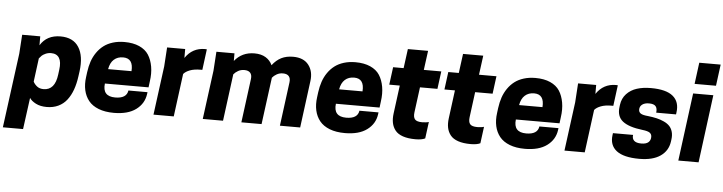

<svg xmlns="http://www.w3.org/2000/svg" viewBox="-78 -1032 5625 1493"><g transform="rotate(5 2735.0 -286.0)"><path d="M133.8 200.2H-23.9L53.2 -380.9L63 -529.8H204.1V-460Q254.9 -543 361.8 -543Q460.9 -543 504.6 -474.1Q548.3 -405.3 532.2 -284.2L526.9 -246.1Q519 -187.5 502.2 -140.9Q485.4 -94.2 458.5 -59.3Q431.6 -24.4 391.8 -5.6Q352.1 13.2 301.8 13.2Q251 13.2 216.3 -4.9Q181.6 -22.9 167 -45.9ZM265.1 -123Q354 -123 369.1 -246.1L374 -284.2Q382.3 -344.7 363.3 -376Q344.2 -407.2 299.8 -407.2Q276.4 -407.2 256.3 -397.9Q236.3 -388.7 227.5 -379.9Q218.8 -371.1 208 -357.9L184.1 -174.8Q193.8 -154.8 213.9 -138.9Q233.9 -123 265.1 -123Z M1077.6 -208H736.8Q724.6 -106.9 825.7 -106.9Q914.6 -106.9 923.8 -169.9H1072.8L1070.8 -154.8Q1060.5 -79.6 997.8 -33.2Q935.1 13.2 825.7 13.2Q756.8 13.2 706.5 -6.3Q656.2 -25.9 628.2 -60.8Q600.1 -95.7 589.6 -142.6Q579.1 -189.5 586.9 -246.1L591.8 -284.2Q597.7 -329.6 610.8 -368.2Q624 -406.7 646.5 -439.2Q668.9 -471.7 699 -494.6Q729 -517.6 770.3 -530.3Q811.5 -543 860.8 -543Q928.7 -543 976.8 -521.5Q1024.9 -500 1049.6 -461.9Q1074.2 -423.8 1083.5 -370.8Q1092.8 -317.9 1083.5 -254.9ZM860.8 -422.9Q817.4 -422.9 789.1 -397.5Q760.7 -372.1 752 -321.8H934.6Q941.9 -422.9 860.8 -422.9Z M1489.3 -543 1503.4 -542 1482.4 -379.9H1469.2Q1419.4 -379.9 1386 -367.2Q1352.5 -354.5 1336.4 -335L1292.5 0H1134.3L1184.6 -380.9L1194.3 -529.8H1335.4V-460Q1391.1 -543 1489.3 -543Z M2026.4 -366.2 1978 0H1820.3L1865.2 -342.8Q1869.1 -374 1854.5 -390.6Q1839.8 -407.2 1808.1 -407.2Q1781.7 -407.2 1760 -395Q1738.3 -382.8 1725.1 -366.2L1677.2 0H1519L1569.3 -380.9L1579.1 -529.8H1720.2V-470.2Q1778.3 -543 1876 -543Q1928.2 -543 1963.4 -521.5Q1998.5 -500 2015.1 -462.9Q2046.9 -504.4 2085.9 -523.7Q2125 -543 2177.2 -543Q2259.3 -543 2298.3 -492.7Q2337.4 -442.4 2327.1 -366.2L2279.3 0H2121.1L2166 -342.8Q2169.9 -374 2155.5 -390.6Q2141.1 -407.2 2109.4 -407.2Q2083 -407.2 2061.3 -395Q2039.6 -382.8 2026.4 -366.2Z M2880.9 -208H2540Q2527.8 -106.9 2628.9 -106.9Q2717.8 -106.9 2727.1 -169.9H2876L2874 -154.8Q2863.8 -79.6 2801 -33.2Q2738.3 13.2 2628.9 13.2Q2560.1 13.2 2509.8 -6.3Q2459.5 -25.9 2431.4 -60.8Q2403.3 -95.7 2392.8 -142.6Q2382.3 -189.5 2390.1 -246.1L2395 -284.2Q2400.9 -329.6 2414.1 -368.2Q2427.2 -406.7 2449.7 -439.2Q2472.2 -471.7 2502.2 -494.6Q2532.2 -517.6 2573.5 -530.3Q2614.7 -543 2664.1 -543Q2731.9 -543 2780 -521.5Q2828.1 -500 2852.8 -461.9Q2877.4 -423.8 2886.7 -370.8Q2896 -317.9 2886.7 -254.9ZM2664.1 -422.9Q2620.6 -422.9 2592.3 -397.5Q2564 -372.1 2555.2 -321.8H2737.8Q2745.1 -422.9 2664.1 -422.9Z M3198.2 -529.8H3334.5L3316.4 -392.1H3180.2L3154.3 -194.8Q3149.4 -157.7 3163.6 -140.4Q3177.7 -123 3221.2 -123Q3234.4 -123 3251.2 -125.2Q3268.1 -127.4 3272.5 -129.9L3255.4 0Q3229 13.2 3180.2 13.2Q3122.1 13.2 3082 -0.5Q3042 -14.2 3021.7 -39.8Q3001.5 -65.4 2994.9 -97.9Q2988.3 -130.4 2993.7 -171.9L3022.5 -392.1H2940.4L2958.5 -529.8H3040.5L3060.5 -680.2H3218.3Z M3628.9 -529.8H3765.1L3747.1 -392.1H3610.8L3585 -194.8Q3580.1 -157.7 3594.2 -140.4Q3608.4 -123 3651.9 -123Q3665 -123 3681.9 -125.2Q3698.7 -127.4 3703.1 -129.9L3686 0Q3659.7 13.2 3610.8 13.2Q3552.7 13.2 3512.7 -0.5Q3472.7 -14.2 3452.4 -39.8Q3432.1 -65.4 3425.5 -97.9Q3418.9 -130.4 3424.3 -171.9L3453.1 -392.1H3371.1L3389.2 -529.8H3471.2L3491.2 -680.2H3648.9Z M4285.6 -208H3944.8Q3932.6 -106.9 4033.7 -106.9Q4122.6 -106.9 4131.8 -169.9H4280.8L4278.8 -154.8Q4268.6 -79.6 4205.8 -33.2Q4143.1 13.2 4033.7 13.2Q3964.8 13.2 3914.6 -6.3Q3864.3 -25.9 3836.2 -60.8Q3808.1 -95.7 3797.6 -142.6Q3787.1 -189.5 3794.9 -246.1L3799.8 -284.2Q3805.7 -329.6 3818.8 -368.2Q3832 -406.7 3854.5 -439.2Q3877 -471.7 3907 -494.6Q3937 -517.6 3978.3 -530.3Q4019.5 -543 4068.8 -543Q4136.7 -543 4184.8 -521.5Q4232.9 -500 4257.6 -461.9Q4282.2 -423.8 4291.5 -370.8Q4300.8 -317.9 4291.5 -254.9ZM4068.8 -422.9Q4025.4 -422.9 3997.1 -397.5Q3968.8 -372.1 3960 -321.8H4142.6Q4149.9 -422.9 4068.8 -422.9Z M4697.3 -543 4711.4 -542 4690.4 -379.9H4677.2Q4627.4 -379.9 4594 -367.2Q4560.5 -354.5 4544.4 -335L4500.5 0H4342.3L4392.6 -380.9L4402.3 -529.8H4543.5V-460Q4599.1 -543 4697.3 -543Z M4965.3 -324.2Q5004.9 -319.8 5034.9 -312.7Q5064.9 -305.7 5092.3 -293Q5119.6 -280.3 5136.2 -262.7Q5152.8 -245.1 5160.4 -218.3Q5168 -191.4 5163.1 -157.2L5161.1 -142.1Q5150.9 -68.8 5091.1 -27.8Q5031.2 13.2 4927.2 13.2Q4804.7 13.2 4749 -30Q4693.4 -73.2 4704.1 -152.8L4706.1 -168H4863.3Q4858.9 -139.2 4876 -123Q4893.1 -106.9 4932.1 -106.9Q4970.2 -106.9 4987.8 -122.6Q5005.4 -138.2 5005.4 -165Q5005.4 -186.5 4989.3 -197.5Q4973.1 -208.5 4933.1 -212.9Q4824.7 -225.6 4776.9 -263.7Q4729 -301.8 4739.3 -377L4741.2 -392.1Q4748 -443.4 4780.5 -478Q4813 -512.7 4860.8 -527.8Q4908.7 -543 4970.2 -543Q5089.8 -543 5142.8 -498.5Q5195.8 -454.1 5184.1 -371.1L5182.1 -356H5027.3Q5031.7 -389.2 5017.8 -406Q5003.9 -422.9 4965.3 -422.9Q4932.1 -422.9 4912.6 -408.2Q4893.1 -393.6 4893.1 -368.2Q4893.1 -348.1 4909.2 -337.9Q4925.3 -327.6 4965.3 -324.2Z M5231 0 5300.3 -529.8H5458L5389.2 0ZM5494.1 -772 5472.2 -605H5305.2L5327.1 -772Z"/></g></svg>

Font: Cooper Hewitt
Style: Bold Italic
Weight: 712
Designer: Village Type and Design LLC
Foundry: Cooper Hewitt Smithsonian Design Museum
Version: 1.000